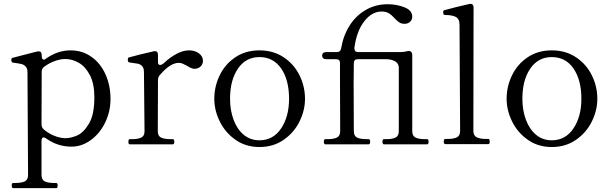

<svg xmlns="http://www.w3.org/2000/svg" viewBox="-20 -751 3180 999"><path d="M555 -236Q555 -171 527.5 -114Q500 -57 453 -22.5Q406 12 352 12Q280 12 221 -30Q214 -36 207 -36Q202 -36 199 -31.5Q196 -27 196 -19V159Q196 185 213.5 193Q231 201 260 201H272Q280 201 280 214Q280 228 272 228H49Q41 228 41 214Q41 201 49 201H61Q91 201 108.5 193Q126 185 126 159L123 -374Q123 -395 113.5 -405Q104 -415 91 -418Q78 -421 48 -425Q42 -426 40.5 -430Q39 -434 39 -441Q39 -448 45 -450L153 -478Q177 -484 174 -483Q177 -484 181 -484Q197 -484 197 -465V-461Q197 -448 202.5 -443Q208 -438 215 -443Q278 -489 347 -489Q408 -489 455.5 -455.5Q503 -422 529 -364Q555 -306 555 -236ZM471 -245Q471 -315 448 -359.5Q425 -404 390.5 -424Q356 -444 319 -444Q294 -444 264 -433Q234 -422 209 -403Q197 -394 197 -377L196 -104Q196 -89 207 -78Q232 -57 262.5 -44.5Q293 -32 322 -32Q348 -32 381 -46Q414 -60 442.5 -107Q471 -154 471 -245Z M1036 -434Q1036 -417 1023.5 -405Q1011 -393 992 -393Q977 -393 954 -408Q939 -416 930 -420Q921 -424 910 -424Q866 -424 812 -361Q802 -350 802 -335L801 -68Q801 -43 818.5 -35Q836 -27 866 -27H879Q887 -27 887 -13Q887 0 879 0H655Q648 0 648 -13Q648 -27 655 -27H668Q697 -27 714.5 -35Q732 -43 732 -68L729 -376Q729 -397 719.5 -407Q710 -417 697.5 -419.5Q685 -422 654 -426Q648 -427 646.5 -431Q645 -435 645 -443Q645 -450 650 -452Q670 -458 707 -467Q744 -476 779 -484Q781 -485 786 -485Q802 -485 802 -466V-428Q802 -413 813 -413Q822 -413 833 -423Q865 -453 899 -471Q933 -489 964 -489Q994 -489 1015 -473.5Q1036 -458 1036 -434Z M1095 -237Q1095 -301 1123 -359Q1151 -417 1204.5 -453Q1258 -489 1330 -489Q1402 -489 1456 -453Q1510 -417 1538.5 -359Q1567 -301 1567 -237Q1567 -177 1538.5 -119Q1510 -61 1456 -23.5Q1402 14 1330 14Q1259 14 1205.5 -23.5Q1152 -61 1123.5 -119Q1095 -177 1095 -237ZM1484 -237Q1484 -335 1443 -394.5Q1402 -454 1330 -454Q1259 -454 1218 -394Q1177 -334 1177 -237Q1177 -177 1195.5 -127.5Q1214 -78 1248.5 -49.5Q1283 -21 1330 -21Q1401 -21 1442.5 -82.5Q1484 -144 1484 -237Z M2202 -27Q2210 -27 2210 -14Q2210 0 2202 0H1978Q1970 0 1970 -14Q1970 -27 1978 -27H1991Q2020 -27 2037.5 -35Q2055 -43 2055 -69V-398Q2055 -421 2035.5 -432Q2016 -443 1988 -443H1842Q1821 -443 1821 -422Q1820 -393 1820 -317L1821 -69Q1821 -43 1838.5 -35Q1856 -27 1886 -27H1898Q1906 -27 1906 -14Q1906 0 1898 0H1673Q1665 0 1665 -14Q1665 -27 1673 -27H1686Q1715 -27 1732.5 -35Q1750 -43 1750 -69L1749 -333V-422V-424Q1749 -443 1729 -443H1677Q1667 -443 1661.5 -448Q1656 -453 1656 -462Q1656 -470 1661.5 -475Q1667 -480 1677 -480H1732Q1752 -480 1755 -500Q1766 -565 1798.5 -617Q1831 -669 1882.5 -699Q1934 -729 1997 -729Q2044 -729 2084.5 -713Q2125 -697 2125 -664Q2125 -648 2113.5 -637.5Q2102 -627 2085 -627Q2069 -627 2057.5 -634.5Q2046 -642 2033 -656Q2018 -673 2003.5 -682Q1989 -691 1965 -691Q1915 -691 1875.5 -640.5Q1836 -590 1824 -503V-500Q1824 -480 1844 -480H2063Q2081 -480 2101 -485L2107 -486Q2115 -486 2120 -480.5Q2125 -475 2125 -466V-69Q2125 -43 2142.5 -35Q2160 -27 2189 -27Z M2297 -1Q2289 -1 2289 -15Q2289 -28 2297 -28H2310Q2339 -28 2356.5 -36Q2374 -44 2374 -70L2371 -622Q2371 -653 2351.5 -663Q2332 -673 2296 -673Q2289 -673 2287.5 -677.5Q2286 -682 2286 -689Q2286 -696 2292 -698Q2312 -704 2349 -713Q2386 -722 2421 -730Q2424 -731 2428 -731Q2444 -731 2444 -712L2443 -70Q2443 -45 2461 -36.5Q2479 -28 2508 -28H2521Q2528 -28 2528 -15Q2528 -1 2521 -1Z M2616 -237Q2616 -301 2644 -359Q2672 -417 2725.5 -453Q2779 -489 2851 -489Q2923 -489 2977 -453Q3031 -417 3059.5 -359Q3088 -301 3088 -237Q3088 -177 3059.5 -119Q3031 -61 2977 -23.5Q2923 14 2851 14Q2780 14 2726.5 -23.5Q2673 -61 2644.5 -119Q2616 -177 2616 -237ZM3005 -237Q3005 -335 2964 -394.5Q2923 -454 2851 -454Q2780 -454 2739 -394Q2698 -334 2698 -237Q2698 -177 2716.5 -127.5Q2735 -78 2769.5 -49.5Q2804 -21 2851 -21Q2922 -21 2963.5 -82.5Q3005 -144 3005 -237Z"/></svg>

Font: Shippori Mincho B1
Style: Regular
Weight: 400
Designer: FONTDASU
Foundry: FONTDASU / Google Inc. / but / Adobe
Version: Version 3.110; ttfautohint (v1.8.3)